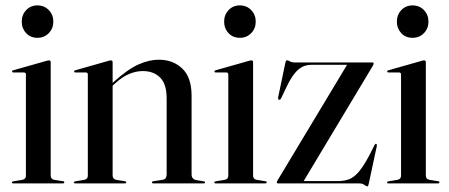

<svg xmlns="http://www.w3.org/2000/svg" viewBox="-20 -662 1620 693"><path d="M163 -437.5V-28.5Q163 -22 166 -18.2Q169 -14.5 175.5 -13L206.5 -8Q210 -8 211 -6.8Q212 -5.5 212 -3.5Q212 -2 210.8 -1Q209.5 0 207 0H27.5Q25.5 0 24.2 -1Q23 -2 23 -3.5Q23 -5 24.2 -6Q25.5 -7 28 -7.5L61 -13Q67.5 -14.5 70.5 -18.2Q73.5 -22 73.5 -27.5V-393.5Q73.5 -396.5 72 -398.2Q70.5 -400 67 -400.5H28Q26 -400.5 24.8 -401.5Q23.5 -402.5 23.5 -404Q23.5 -406 24.8 -407Q26 -408 28.5 -408.5L146.5 -442Q151 -443.5 153 -443.8Q155 -444 157 -444Q160 -444 161.5 -442.2Q163 -440.5 163 -437.5ZM115 -525.5Q90 -525.5 74.2 -542.5Q58.5 -559.5 58.5 -584Q58.5 -608.5 74.5 -625.5Q90.5 -642.5 115 -642.5Q140 -642.5 156.2 -625.5Q172.5 -608.5 172.5 -584Q172.5 -559.5 156.2 -542.5Q140 -525.5 115 -525.5Z M386.5 -437.5V-28.5Q386.5 -22 389.8 -18.2Q393 -14.5 399 -13L430 -8Q435.5 -7.5 435.5 -3.5Q435.5 0 430.5 0H251Q249.5 0 248 -1Q246.5 -2 246.5 -3.5Q246.5 -5 247.8 -6Q249 -7 251.5 -7.5L284.5 -13Q291 -14.5 294 -18.2Q297 -22 297 -27.5V-393.5Q297 -396.5 295.5 -398.2Q294 -400 290.5 -400.5H252Q249.5 -400.5 248.5 -401.5Q247.5 -402.5 247.5 -404Q247.5 -406 248.8 -407Q250 -408 252.5 -408.5L370 -442Q374.5 -443.5 376.8 -443.8Q379 -444 380.5 -444Q383.5 -444 385 -442.2Q386.5 -440.5 386.5 -437.5ZM378 -345 373 -350.5 390 -366Q441 -412 479.5 -429.2Q518 -446.5 553 -446.5Q604.5 -446.5 638 -414.5Q671.5 -382.5 671.5 -316.5V-32.5Q671.5 -24 675.8 -18.8Q680 -13.5 688.5 -12L715 -7.5Q717.5 -7.5 718.8 -6.2Q720 -5 720 -3.5Q720 -2 718.8 -1Q717.5 0 715 0H534Q528.5 0 528.5 -3.5Q528.5 -7.5 534.5 -8L567 -13Q575.5 -14.5 578.5 -19.8Q581.5 -25 581.5 -32.5V-307.5Q581.5 -358.5 558 -382Q534.5 -405.5 495.5 -405.5Q471 -405.5 446 -395Q421 -384.5 395 -360.5Z M893.5 -437.5V-28.5Q893.5 -22 896.5 -18.2Q899.5 -14.5 906 -13L937 -8Q940.5 -8 941.5 -6.8Q942.5 -5.5 942.5 -3.5Q942.5 -2 941.2 -1Q940 0 937.5 0H758Q756 0 754.8 -1Q753.5 -2 753.5 -3.5Q753.5 -5 754.8 -6Q756 -7 758.5 -7.5L791.5 -13Q798 -14.5 801 -18.2Q804 -22 804 -27.5V-393.5Q804 -396.5 802.5 -398.2Q801 -400 797.5 -400.5H758.5Q756.5 -400.5 755.2 -401.5Q754 -402.5 754 -404Q754 -406 755.2 -407Q756.5 -408 759 -408.5L877 -442Q881.5 -443.5 883.5 -443.8Q885.5 -444 887.5 -444Q890.5 -444 892 -442.2Q893.5 -440.5 893.5 -437.5ZM845.5 -525.5Q820.5 -525.5 804.8 -542.5Q789 -559.5 789 -584Q789 -608.5 805 -625.5Q821 -642.5 845.5 -642.5Q870.5 -642.5 886.8 -625.5Q903 -608.5 903 -584Q903 -559.5 886.8 -542.5Q870.5 -525.5 845.5 -525.5Z M1324.5 -422.5 1074 -5 1060 -8.5H1200.5Q1223.5 -8.5 1241 -15.5Q1258.5 -22.5 1275.2 -42.2Q1292 -62 1311.5 -98.5L1332 -139Q1333.5 -141.5 1335 -142.5Q1336.5 -143.5 1338 -142.5Q1339.5 -142 1340 -140Q1340.5 -138 1340 -134.5L1310.5 3Q1309.5 7.5 1308.5 9Q1307.5 10.5 1306 10.5Q1302 10.5 1295 5.2Q1288 0 1276 0H984Q981.5 0 980.2 -1Q979 -2 979 -3.5Q979 -5 979.8 -7.2Q980.5 -9.5 983 -13L1235 -432L1251 -428H1103Q1085.5 -428 1070.8 -420.5Q1056 -413 1042 -395.2Q1028 -377.5 1013.5 -346.5L994.5 -307Q993 -304 991.2 -302.8Q989.5 -301.5 987 -302Q985 -302.5 984.2 -304.5Q983.5 -306.5 984 -311L1010 -435.5Q1011.5 -441 1012.8 -442.8Q1014 -444.5 1016 -444.5Q1020 -444.5 1026.5 -440.5Q1033 -436.5 1044.5 -436.5H1323.5Q1326 -436.5 1327.2 -435.8Q1328.5 -435 1328.5 -433Q1328.5 -431 1327.8 -429Q1327 -427 1324.5 -422.5Z M1517 -437.5V-28.5Q1517 -22 1520 -18.2Q1523 -14.5 1529.5 -13L1560.5 -8Q1564 -8 1565 -6.8Q1566 -5.5 1566 -3.5Q1566 -2 1564.8 -1Q1563.5 0 1561 0H1381.5Q1379.5 0 1378.2 -1Q1377 -2 1377 -3.5Q1377 -5 1378.2 -6Q1379.5 -7 1382 -7.5L1415 -13Q1421.5 -14.5 1424.5 -18.2Q1427.5 -22 1427.5 -27.5V-393.5Q1427.5 -396.5 1426 -398.2Q1424.5 -400 1421 -400.5H1382Q1380 -400.5 1378.8 -401.5Q1377.5 -402.5 1377.5 -404Q1377.5 -406 1378.8 -407Q1380 -408 1382.5 -408.5L1500.5 -442Q1505 -443.5 1507 -443.8Q1509 -444 1511 -444Q1514 -444 1515.5 -442.2Q1517 -440.5 1517 -437.5ZM1469 -525.5Q1444 -525.5 1428.2 -542.5Q1412.5 -559.5 1412.5 -584Q1412.5 -608.5 1428.5 -625.5Q1444.5 -642.5 1469 -642.5Q1494 -642.5 1510.2 -625.5Q1526.5 -608.5 1526.5 -584Q1526.5 -559.5 1510.2 -542.5Q1494 -525.5 1469 -525.5Z"/></svg>

Font: Fraunces 96pt
Style: Regular
Weight: 400
Version: Version 1.000;[b76b70a41]